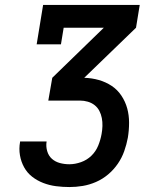

<svg xmlns="http://www.w3.org/2000/svg" viewBox="-20 -755 640 775"><path d="M260 0Q233 0 206 -3.5Q179 -7 154.5 -16.5Q130 -26 110 -41.5Q90 -57 77.5 -79.5Q65 -102 60.5 -128.5Q56 -155 61 -182V-184H168V-183Q165 -164 170.5 -145Q176 -126 189.5 -114Q203 -102 221.5 -97Q240 -92 260 -92Q283 -92 307 -100.5Q331 -109 349 -126.5Q367 -144 376.5 -167.5Q386 -191 390 -214Q393 -230 393.5 -246.5Q394 -263 391 -278.5Q388 -294 381 -307.5Q374 -321 362 -330.5Q350 -340 334.5 -344.5Q319 -349 303 -349H175L191 -441L399 -643H237L226 -576H128L154 -735H544L529 -643L320 -441Q351 -440 379 -432Q407 -424 430.5 -408.5Q454 -393 470 -369Q486 -345 493.5 -317.5Q501 -290 501 -259.5Q501 -229 496 -199Q491 -172 481.5 -145Q472 -118 455.5 -94Q439 -70 416.5 -51Q394 -32 367.5 -20.5Q341 -9 314 -4.5Q287 0 260 0Z"/></svg>

Font: Iosevka Etoile Semibold
Style: Italic
Weight: 600
Italic angle: -9°
Designer: Belleve Invis
Foundry: Belleve Invis
Version: Version 22.1.2; ttfautohint (v1.8.4)